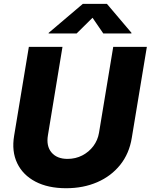

<svg xmlns="http://www.w3.org/2000/svg" viewBox="-20 -972 786 1001"><path d="M324.7 9.3Q230.5 9.3 164.8 -25.1Q99.1 -59.6 69.6 -121.3Q40 -183.1 53.7 -264.6L130.4 -727.5H305.7L230 -267.6Q220.2 -210.9 248.5 -177.2Q276.9 -143.6 332 -143.6Q374 -143.6 408.9 -161.6Q443.8 -179.7 466.8 -210.4Q489.7 -241.2 496.1 -279.3L570.3 -727.5H745.6L667 -252.9Q653.8 -171.4 606.7 -112.5Q559.6 -53.7 487.1 -22.2Q414.6 9.3 324.7 9.3ZM379.4 -797.4H233.4L233.9 -800.8L411.6 -951.7H537.6L665.5 -800.8L665 -797.4H518.6L462.4 -879.4Z"/></svg>

Font: Inter Extra Bold
Style: Italic
Weight: 800
Italic angle: -9.39999°
Designer: Rasmus Andersson
Foundry: rsms
Version: Version 4.000;git-3c8e0fc